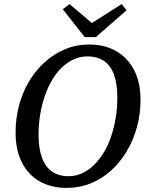

<svg xmlns="http://www.w3.org/2000/svg" viewBox="-20 -900 719 936"><path d="M304 16Q230 16 174 -15.5Q118 -47 87 -107.5Q56 -168 56 -254Q56 -322 72.5 -385Q89 -448 121 -502Q153 -556 197.5 -596.5Q242 -637 297 -660Q352 -683 415 -683Q490 -683 546 -651Q602 -619 633.5 -559Q665 -499 665 -413Q665 -345 648 -282Q631 -219 599 -164.5Q567 -110 522.5 -69.5Q478 -29 423 -6.5Q368 16 304 16ZM314 -41Q349 -41 380.5 -55.5Q412 -70 438 -95.5Q464 -121 485.5 -156Q507 -191 521.5 -234Q536 -277 544 -325.5Q552 -374 552 -425Q552 -490 536 -535Q520 -580 487.5 -602.5Q455 -625 406 -625Q371 -625 340 -611Q309 -597 282 -571.5Q255 -546 234.5 -511Q214 -476 199 -433.5Q184 -391 176 -342.5Q168 -294 168 -243Q168 -178 184 -133Q200 -88 232.5 -64.5Q265 -41 314 -41ZM319 -880 451 -768H397L573 -880L597 -850L447 -719H393L286 -855Z"/></svg>

Font: Source Serif 4 Medium
Style: Italic
Weight: 500
Italic angle: -12°
Designer: Frank Grießhammer
Foundry: Adobe Systems Incorporated
Version: Version 4.004;hotconv 1.0.116;makeotfexe 2.5.65601